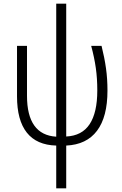

<svg xmlns="http://www.w3.org/2000/svg" viewBox="-20 -780 657 1038"><path d="M338 -42Q423 -46 464.5 -108.5Q506 -171 506 -291Q506 -356 498 -412.5Q490 -469 473 -532H529Q545 -468 553 -411Q561 -354 561 -290Q561 -148 504.5 -73Q448 2 338 7V238H284V7Q178 4 125 -63Q72 -130 72 -259V-532H126V-262Q126 -51 284 -41V-760H338Z"/></svg>

Font: Noto Sans UI NarrowLight
Style: Regular
Weight: 300
Width: 4
Designer: Monotype Design Team
Foundry: Monotype Imaging Inc.
Version: Version 1.001